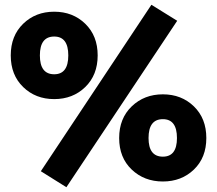

<svg xmlns="http://www.w3.org/2000/svg" viewBox="-20 -742 909 804"><path d="M614 -722 722 -655 258 42 151 -25ZM77 -642.5Q129 -693 207 -693Q285 -693 337 -642.5Q389 -592 389 -510Q389 -428 337 -377.5Q285 -327 207 -327Q129 -327 77 -377.5Q25 -428 25 -510Q25 -592 77 -642.5ZM207 -589Q147 -589 147 -510Q147 -431 207 -431Q266 -431 266 -510Q266 -589 207 -589ZM531.5 -296.5Q584 -347 662 -347Q740 -347 792 -296.5Q844 -246 844 -164Q844 -82 792 -32Q740 18 662 18Q584 18 531.5 -32Q479 -82 479 -164Q479 -246 531.5 -296.5ZM662 -243Q602 -243 602 -164Q602 -86 662 -86Q721 -86 721 -164Q721 -243 662 -243Z"/></svg>

Font: FiraGO ExtraBold
Style: Regular
Weight: 800
Designer: bBox Type
Foundry: bBox Type GmbH
Version: Version 1.001;PS 001.001;hotconv 1.0.88;makeotf.lib2.5.64775